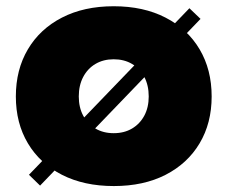

<svg xmlns="http://www.w3.org/2000/svg" viewBox="-20 -598 742 630"><path d="M601.5 -571 638 -536 111.5 11 75 -24.5ZM353.5 12.5Q255.5 12.5 183.2 -24.5Q111 -61.5 71.5 -127.8Q32 -194 32 -281.5Q32 -369.5 71.5 -436.2Q111 -503 183.2 -540.2Q255.5 -577.5 353 -577.5Q451 -577.5 523.2 -540.2Q595.5 -503 635 -436.2Q674.5 -369.5 674.5 -281.5Q674.5 -194 635 -127.8Q595.5 -61.5 523.5 -24.5Q451.5 12.5 353.5 12.5ZM353 -161Q387.5 -161 413.2 -176.2Q439 -191.5 453.5 -218.5Q468 -245.5 468 -281.5Q468 -318 453.5 -345.5Q439 -373 413.2 -388.2Q387.5 -403.5 353 -403.5Q319 -403.5 293.2 -388.2Q267.5 -373 253 -345.5Q238.5 -318 238.5 -281.5Q238.5 -245.5 253 -218.5Q267.5 -191.5 293.2 -176.2Q319 -161 353 -161Z"/></svg>

Font: Hepta Slab ExtraLight ExtraBold
Style: Regular
Weight: 800
Version: Version 1.102